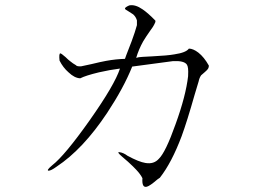

<svg xmlns="http://www.w3.org/2000/svg" viewBox="-20 -737 1040 751"><path d="M515.6 -657.2V-638.7Q508.8 -613.3 495.1 -576.2Q487.3 -554.7 473.6 -520.5L468.8 -506.8Q433.6 -505.9 395.5 -499Q374 -495.1 337.9 -486.3Q306.6 -479.5 296.9 -477.5Q280.3 -476.6 276.4 -482.4Q265.6 -488.3 253.9 -498Q247.1 -502.9 236.3 -513.7Q219.7 -528.3 215.8 -528.3Q210 -527.3 212.9 -500Q226.6 -472.7 248 -454.1Q271.5 -431.6 293.9 -430.7Q314.5 -441.4 367.2 -454.1Q410.2 -463.9 449.2 -468.8Q428.7 -405.3 330.1 -265.6Q233.4 -128.9 184.6 -90.8Q160.2 -70.3 169.9 -69.3Q179.7 -69.3 201.2 -85Q304.7 -153.3 399.4 -295.9Q463.9 -393.6 497.1 -476.6L657.2 -498Q700.2 -500 710.9 -484.4Q717.8 -474.6 715.8 -442.4V-439.5Q707 -362.3 667 -252Q627.9 -141.6 601.6 -116.2Q582 -93.8 548.8 -99.6Q523.4 -103.5 478.5 -127.9Q462.9 -139.6 448.2 -141.6Q433.6 -144.5 459 -123L480.5 -104.5Q502.9 -84 512.7 -73.2Q529.3 -55.7 537.1 -40Q534.2 -1 554.7 -6.8Q566.4 -9.8 595.7 -35.2L605.5 -42Q651.4 -100.6 690.4 -204.1Q711.9 -262.7 741.2 -366.2L756.8 -418Q759.8 -432.6 766.6 -442.4Q771.5 -447.3 781.2 -455.1Q789.1 -461.9 792 -465.8Q796.9 -471.7 796.9 -480.5Q778.3 -513.7 755.9 -531.2Q735.4 -546.9 718.8 -546.9Q708 -531.2 662.1 -524.4Q634.8 -519.5 575.2 -516.6Q548.8 -515.6 538.1 -514.6Q520.5 -513.7 512.7 -510.7Q522.5 -543.9 540 -575.2Q549.8 -591.8 568.4 -618.2Q580.1 -633.8 583 -640.6Q588.9 -650.4 587.9 -656.2Q559.6 -685.5 538.1 -700.2Q508.8 -720.7 485.4 -715.8Q467.8 -708 468.8 -703.1Q468.8 -700.2 481.4 -693.4Q494.1 -685.5 501 -680.7Q511.7 -670.9 515.6 -657.2Z"/></svg>

Font: BatangChe
Style: Regular
Weight: 400
Monospace: yes
Version: Version 2.21